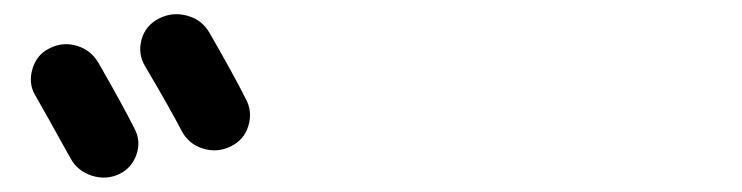

<svg xmlns="http://www.w3.org/2000/svg" viewBox="-20 -858 1040 269"><path d="M79.1 -635.7Q43.9 -699.2 29.3 -724.6Q19.5 -741.2 25.4 -761.2Q31.2 -781.2 48.8 -790Q67.4 -799.8 87.4 -793.9Q107.4 -788.1 118.2 -769.5Q152.3 -710 168 -678.7Q177.7 -661.1 171.4 -642.1Q165 -623 147.5 -614.3Q128.9 -605.5 108.9 -611.8Q88.9 -618.2 79.1 -635.7ZM274.4 -810.5Q308.6 -751 324.2 -719.7Q334 -702.1 328.1 -682.1Q322.3 -662.1 303.2 -652.8Q284.2 -643.6 264.2 -649.9Q244.1 -656.2 234.4 -674.8Q218.8 -705.1 183.6 -764.6Q172.9 -782.2 178.2 -802.2Q183.6 -822.3 202.6 -832Q221.7 -841.8 242.7 -835.9Q263.7 -830.1 274.4 -810.5Z"/></svg>

Font: Rounded Mgen+ 2m medium
Style: Regular
Weight: 500
Designer: [Source Han Sans]
Ryoko NISHIZUKA  (kana & ideographs); Paul D. Hunt (Latin, Greek & Cyrillic); Wenlong ZHANG  (bopomofo
Version: Version 1.059.20150602